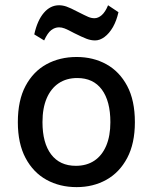

<svg xmlns="http://www.w3.org/2000/svg" viewBox="-20 -716 595 748"><path d="M278.5 13Q213 13 161.2 -15.5Q109.5 -44 79.5 -100.5Q49.5 -157 49.5 -240Q49.5 -325 79.5 -381.2Q109.5 -437.5 161.2 -465.8Q213 -494 278.5 -494Q343 -494 394.2 -465.8Q445.5 -437.5 475.5 -381.2Q505.5 -325 505.5 -240Q505.5 -157 475.5 -100.5Q445.5 -44 394.2 -15.5Q343 13 278.5 13ZM275.5 -70Q317.5 -70 347.5 -90Q377.5 -110 393.8 -148.2Q410 -186.5 410 -240Q410 -322 376.8 -367Q343.5 -412 281 -412Q239 -412 208.8 -391.8Q178.5 -371.5 162 -333.2Q145.5 -295 145.5 -240Q145.5 -159 179.2 -114.5Q213 -70 275.5 -70ZM152 -558.5 113.5 -582Q125.5 -636.5 150.8 -666Q176 -695.5 210 -695.5Q224 -695.5 238.8 -690.5Q253.5 -685.5 283 -670Q311.5 -655.5 323.8 -650.2Q336 -645 348 -645Q362.5 -645 376.5 -657.2Q390.5 -669.5 401 -695.5L441.5 -668.5Q434 -635 419.8 -610.2Q405.5 -585.5 387.2 -572Q369 -558.5 350.5 -558.5Q334 -558.5 317 -565Q300 -571.5 269 -587Q243 -601 231.8 -605.2Q220.5 -609.5 210 -609.5Q194 -609.5 179.8 -598.8Q165.5 -588 152 -558.5Z"/></svg>

Font: Karla Medium
Style: Regular
Weight: 500
Designer: Jonathan Pinhorn
Version: Version 2.001